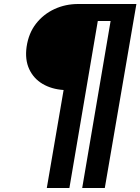

<svg xmlns="http://www.w3.org/2000/svg" viewBox="-20 -720 702 960"><path d="M298 -270 214 220H327L469 -615H533L391 220H504L662 -700H588H548H484H371Q307 -700 252 -674.5Q197 -649 160 -601.5Q123 -554 113 -486Q104 -422 126 -374.5Q148 -327 193 -300.5Q238 -274 298 -270Z"/></svg>

Font: Jost* 600 Semi Italic
Style: Italic
Weight: 600
Italic angle: -10°
Version: Version 3.200; ttfautohint (v0.97) -l 8 -r 50 -G 200 -x 14 -